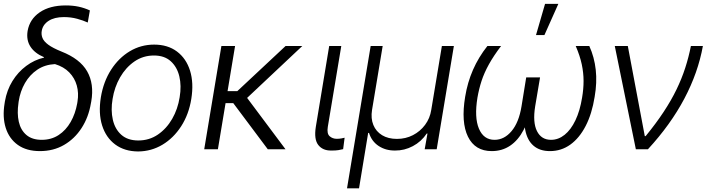

<svg xmlns="http://www.w3.org/2000/svg" viewBox="-22 -789 3736 1015"><path d="M124 -625.5Q134.8 -687.5 188 -723.9Q241.2 -760.3 325.7 -760.3Q362.8 -760.3 393.6 -753.7Q424.3 -747.1 453.1 -733.9L441.9 -669.9Q418.9 -680.7 386 -689.7Q353 -698.7 315.9 -698.7Q265.6 -698.7 234.9 -678.7Q204.1 -658.7 198.7 -625.5Q195.3 -606.9 202.4 -588.6Q209.5 -570.3 233.2 -552.7Q256.8 -535.2 302.7 -516.6Q400.9 -478 438.7 -411.9Q476.6 -345.7 460.4 -252.4L458.5 -242.7Q446.3 -169.4 409.4 -112.3Q372.6 -55.2 316.4 -22.7Q260.3 9.8 189 9.8Q118.2 9.8 72.3 -22.9Q26.4 -55.7 8.3 -112.8Q-9.8 -169.9 2.4 -243.2L3.9 -252.9Q14.2 -312.5 43.7 -360.4Q73.2 -408.2 116.5 -440.4Q159.7 -472.7 210.4 -484.4V-486.8Q161.6 -507.3 138.9 -542.5Q116.2 -577.6 124 -625.5ZM76.7 -252.9 75.7 -245.1Q67.4 -189.5 77.4 -145.3Q87.4 -101.1 117.7 -75.4Q147.9 -49.8 198.7 -49.8Q249.5 -49.8 288.1 -75.2Q326.7 -100.6 351.6 -144.3Q376.5 -188 386.2 -242.7L387.7 -252.4Q395 -296.9 384 -336.7Q373 -376.5 344.2 -406.2Q315.4 -436 268.6 -450.2Q214.8 -447.3 175 -420.4Q135.3 -393.6 110.1 -350.1Q85 -306.6 76.7 -252.9Z M708 11.7Q636.2 11.2 587.2 -25.1Q538.1 -61.5 517.8 -126Q497.6 -190.4 511.2 -274.9Q524.9 -357.4 565.2 -420.2Q605.5 -482.9 664.3 -518.1Q723.1 -553.2 793 -553.2Q864.7 -553.2 913.6 -516.6Q962.4 -480 982.7 -415.3Q1002.9 -350.6 989.3 -266.1Q976.1 -184.1 935.8 -121.6Q895.5 -59.1 836.7 -23.9Q777.8 11.2 708 11.7ZM709 -46.4Q767.1 -46.4 812.7 -77.6Q858.4 -108.9 888.2 -160.6Q918 -212.4 927.7 -274.9Q938 -335.4 926 -385.3Q914.1 -435.1 880.6 -465.3Q847.2 -495.6 792 -495.6Q734.4 -495.6 688.5 -463.9Q642.6 -432.1 612.8 -380.1Q583 -328.1 573.2 -266.1Q563 -206.1 574.5 -156Q585.9 -106 619.6 -76.2Q653.3 -46.4 709 -46.4Z M1220.7 -545.9 1129.9 0H1057.6L1148.4 -545.9ZM1576.2 -545.9 1254.9 -243.7H1144.5L1143.6 -307.1H1232.4L1487.8 -545.9ZM1393.6 0 1208 -248 1266.1 -295.9 1487.3 0Z M1718.3 -545.9H1782.2L1710.9 -118.2Q1705.1 -82.5 1720.7 -68.8Q1736.3 -55.2 1758.3 -55.2Q1771.5 -55.2 1783.4 -57.4Q1795.4 -59.6 1799.8 -61L1792 -0.5Q1783.2 2 1767.3 4.6Q1751.5 7.3 1728 6.8Q1684.1 7.3 1660.6 -22.5Q1637.2 -52.2 1647.5 -118.2Z M1812.5 206.5 1937.5 -545.9H2001L1944.8 -208Q1937.5 -163.1 1951.7 -128.4Q1965.8 -93.8 1998 -74.2Q2030.3 -54.7 2076.2 -54.7Q2122.6 -54.7 2160.9 -74.5Q2199.2 -94.2 2225.1 -128.9Q2251 -163.6 2257.8 -208L2314 -545.9H2377.4L2286.6 0H2223.1L2237.8 -83H2233.9Q2205.1 -40 2160.4 -16.4Q2115.7 7.3 2066.4 6.8Q2017.1 7.3 1980 -17.1Q1942.9 -41.5 1928.7 -86.4H1924.3L1876 206.5Z M2554.7 -545.9H2627Q2587.4 -493.7 2562.5 -448.7Q2537.6 -403.8 2523.7 -361.1Q2509.8 -318.4 2502 -272.9Q2484.9 -168 2509.8 -108.9Q2534.7 -49.8 2592.3 -49.8Q2643.6 -49.8 2682.4 -95.9Q2721.2 -142.1 2734.9 -226.6L2759.8 -379.9H2812L2788.1 -235.8Q2774.9 -157.2 2746.1 -102.3Q2717.3 -47.4 2674.8 -18.8Q2632.3 9.8 2577.6 9.8Q2489.3 9.8 2451.9 -66.4Q2414.6 -142.6 2437 -277.3Q2449.2 -353 2478.5 -419.9Q2507.8 -486.8 2554.7 -545.9ZM3021.5 -545.9H3093.3Q3120.1 -486.8 3127.4 -419.9Q3134.8 -353 3121.6 -277.3Q3107.4 -187.5 3074.2 -123.3Q3041 -59.1 2993.2 -24.7Q2945.3 9.8 2885.3 9.8Q2831.5 9.8 2798.3 -18.8Q2765.1 -47.4 2754.6 -102.3Q2744.1 -157.2 2756.8 -235.8L2780.8 -379.9H2833L2807.1 -226.6Q2793.5 -142.1 2816.7 -95.9Q2839.8 -49.8 2891.1 -49.8Q2929.7 -49.8 2962.9 -76.4Q2996.1 -103 3020 -153.1Q3043.9 -203.1 3055.2 -272.9Q3063 -318.4 3063 -361.1Q3063 -403.8 3053.5 -448.7Q3043.9 -493.7 3021.5 -545.9ZM2811.5 -603.5 2859.4 -768.6H2929.7L2856 -603.5Z M3339.4 0 3228 -545.9H3296.9L3386.7 -69.3H3391.1Q3446.3 -136.7 3486.3 -197.5Q3526.4 -258.3 3554.2 -315.7Q3582 -373 3600.3 -429.7Q3618.7 -486.3 3630.4 -545.9H3693.8Q3668.5 -405.3 3595.9 -267.8Q3523.4 -130.4 3403.3 0Z"/></svg>

Font: Inter Tight Light
Style: Italic
Weight: 300
Italic angle: -9.39999°
Designer: Rasmus Andersson
Foundry: rsms
Version: Version 3.004